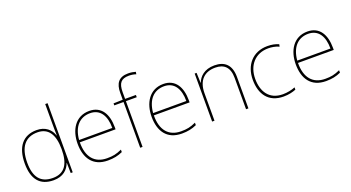

<svg xmlns="http://www.w3.org/2000/svg" viewBox="-52 -1370 3626 1984"><g transform="rotate(-20 1761.0 -377.5)"><path d="M283 10C388 10 444 -46 468 -113H470L472 0H494V-760H468V-543C468 -501 468 -459 470 -414H468C446 -484 387 -538 291 -538C141 -538 59 -437 59 -254C59 -83 131 10 283 10ZM283 -15C149 -15 86 -94 86 -254C86 -427 159 -513 291 -513C410 -513 468 -426 468 -266V-263C468 -107 416 -15 283 -15Z M870 -538C716 -538 642 -408 642 -259C642 -104 713 10 879 10C943 10 991 0 1042 -23V-50C980 -22 943 -15 879 -15C742 -15 667 -105 669 -266H1062V-291C1062 -430 1005 -538 870 -538ZM870 -513C982 -513 1036 -423 1035 -291H670C682 -436 758 -513 870 -513Z M1381 -503V-528H1262V-603C1262 -701 1295 -740 1380 -740C1405 -740 1434 -736 1458 -727L1462 -753C1437 -760 1413 -765 1380 -765C1277 -765 1236 -707 1236 -603V-528L1134 -525V-503H1236V0H1262V-503Z M1684 -538C1530 -538 1456 -408 1456 -259C1456 -104 1527 10 1693 10C1757 10 1805 0 1856 -23V-50C1794 -22 1757 -15 1693 -15C1556 -15 1481 -105 1483 -266H1876V-291C1876 -430 1819 -538 1684 -538ZM1684 -513C1796 -513 1850 -423 1849 -291H1484C1496 -436 1572 -513 1684 -513Z M2246 -538C2134 -538 2077 -478 2054 -417H2052L2048 -528H2027V0H2053V-302C2053 -446 2131 -513 2246 -513C2343 -513 2400 -462 2400 -345V0H2426V-346C2426 -477 2360 -538 2246 -538Z M2812 10C2867 10 2915 -2 2948 -16V-41C2909 -25 2860 -15 2812 -15C2660 -15 2596 -125 2596 -261C2596 -409 2685 -513 2829 -513C2867 -513 2907 -507 2947 -489L2952 -514C2915 -530 2877 -538 2829 -538C2667 -538 2569 -422 2569 -261C2569 -106 2643 10 2812 10Z M3269 -538C3115 -538 3041 -408 3041 -259C3041 -104 3112 10 3278 10C3342 10 3390 0 3441 -23V-50C3379 -22 3342 -15 3278 -15C3141 -15 3066 -105 3068 -266H3461V-291C3461 -430 3404 -538 3269 -538ZM3269 -513C3381 -513 3435 -423 3434 -291H3069C3081 -436 3157 -513 3269 -513Z"/></g></svg>

Font: Noto Sans Malayalam Thin
Style: Regular
Weight: 100
Designer: Jelle Bosma - Monotype Design Team
Foundry: Monotype Imaging Inc.
Version: Version 2.104